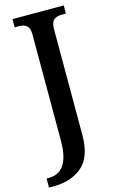

<svg xmlns="http://www.w3.org/2000/svg" viewBox="-156 -769 645 1064"><g transform="rotate(-15 166.5 -237.0)"><path d="M-14 188H-1Q117 188 117 7V-604Q117 -640 101 -653.5Q85 -667 58 -667H32V-714H326V-667H300Q272 -667 256 -653Q240 -639 240 -600V6Q240 132 177 186Q114 240 12 240H-14Z"/></g></svg>

Font: Noto Serif NarrowSemiBold
Style: Regular
Weight: 600
Width: 4
Designer: Monotype Design Team
Foundry: Monotype Imaging Inc.
Version: Version 1.001